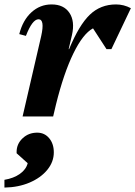

<svg xmlns="http://www.w3.org/2000/svg" viewBox="-65 -526 611 867"><path d="M37 0 121 -363Q138 -439 109 -439Q81 -439 52 -364L22 -372Q38 -435 77 -470.5Q116 -506 168 -506Q223 -506 248.5 -468Q274 -430 260 -368L245 -304H247Q292 -413 340.5 -459.5Q389 -506 459 -506Q494 -506 526 -489L438 -304H416L355 -398Q310 -374 266.5 -285Q223 -196 188 -55L175 0ZM-45 321V286Q-3 279 25 259Q53 239 60 211L10 166V160Q10 124 37 98.5Q64 73 103 73Q136 73 157 98Q178 123 178 162Q178 205 148.5 241Q119 277 68.5 298.5Q18 320 -45 321Z"/></svg>

Font: Platypi SemiBold
Style: Italic
Weight: 600
Italic angle: -13°
Designer: David Sargent
Foundry: Bolt Cutter Type
Version: Version 1.200; ttfautohint (v1.8.4.7-5d5b)